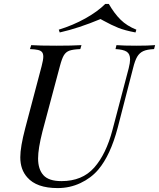

<svg xmlns="http://www.w3.org/2000/svg" viewBox="-20 -936 804 970"><path d="M83 0ZM281.7 -772 276.9 -786.1Q348.6 -808.1 410.9 -842.8Q473.1 -877.4 511.7 -916H529.8Q557.6 -867.7 589.4 -836.4Q621.1 -805.2 668.9 -786.1L664.6 -772Q610.4 -782.2 576.9 -795.7Q543.5 -809.1 502.9 -831.5L487.8 -839.8Q377.4 -793.5 281.7 -772ZM637.2 -636.2Q637.2 -663.6 620.1 -674.8Q603 -686 563.5 -688L568.4 -708Q602.5 -705.1 669.4 -705.1Q729.5 -705.1 763.7 -708L758.3 -688Q723.1 -686.5 703.9 -677.7Q684.6 -668.9 673.1 -649.4Q661.6 -629.9 652.3 -591.8L574.7 -291Q538.1 -151.9 476.6 -79.1Q439.9 -36.1 386.2 -11Q332.5 14.2 271.5 14.2Q164.6 14.2 117.7 -40Q82.5 -79.1 82.5 -141.6Q82.5 -193.4 107.4 -288.1L190.4 -602.1Q198.7 -633.8 198.7 -649.9Q198.7 -665 192.1 -672.9Q185.5 -680.7 171.4 -683.8Q157.2 -687 131.3 -688L137.7 -708Q177.7 -705.1 266.6 -705.1Q343.3 -705.1 391.6 -708L385.7 -688Q349.1 -686.5 331.1 -680.2Q313 -673.8 302.7 -656.7Q292.5 -639.6 282.7 -602.1L194.3 -271Q172.4 -184.6 172.4 -135.7Q172.4 -80.6 199.5 -50.8Q226.6 -21 290.5 -21Q395.5 -21 455.8 -89.1Q516.1 -157.2 548.3 -279.8L630.4 -591.8Q637.2 -619.1 637.2 -636.2Z"/></svg>

Font: TypoPRO Playfair Display SC
Style: Italic
Weight: 400
Italic angle: -14°
Designer: Claus Eggers Sørensen
Foundry: Claus Eggers Sørensen
Version: Version 1.004;PS 001.004;hotconv 1.0.70;makeotf.lib2.5.58329